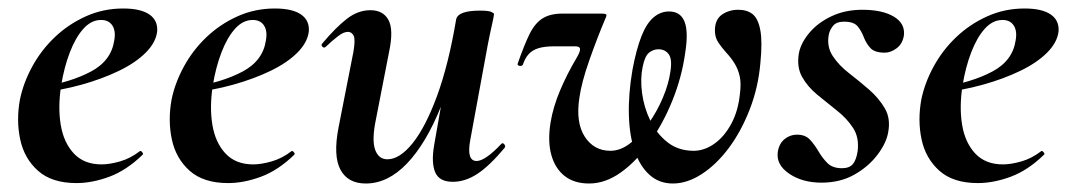

<svg xmlns="http://www.w3.org/2000/svg" viewBox="-20 -419 2519 452"><path d="M160 12Q102 12 69.5 -17Q37 -46 27.5 -91Q18 -136 27 -185Q35 -224 56 -262.5Q77 -301 109 -331.5Q141 -362 182 -380.5Q223 -399 270 -399Q311 -399 331.5 -385Q352 -371 350 -345Q347 -319 323 -295Q299 -271 259.5 -252Q220 -233 171.5 -219.5Q123 -206 73 -201L75 -214Q146 -225 194 -250.5Q242 -276 249 -324Q253 -346 244.5 -359Q236 -372 218 -372Q195 -372 176.5 -351.5Q158 -331 144.5 -296Q131 -261 124 -218Q116 -167 123 -125Q130 -83 154 -57.5Q178 -32 219 -32Q238 -32 262.5 -39Q287 -46 309 -63Q311 -65 314.5 -61Q318 -57 316 -55Q278 -18 237.5 -3Q197 12 160 12Z M517 12Q459 12 426.5 -17Q394 -46 384.5 -91Q375 -136 384 -185Q392 -224 413 -262.5Q434 -301 466 -331.5Q498 -362 539 -380.5Q580 -399 627 -399Q668 -399 688.5 -385Q709 -371 707 -345Q704 -319 680 -295Q656 -271 616.5 -252Q577 -233 528.5 -219.5Q480 -206 430 -201L432 -214Q503 -225 551 -250.5Q599 -276 606 -324Q610 -346 601.5 -359Q593 -372 575 -372Q552 -372 533.5 -351.5Q515 -331 501.5 -296Q488 -261 481 -218Q473 -167 480 -125Q487 -83 511 -57.5Q535 -32 576 -32Q595 -32 619.5 -39Q644 -46 666 -63Q668 -65 671.5 -61Q675 -57 673 -55Q635 -18 594.5 -3Q554 12 517 12Z M841 13Q799 13 781.5 -19.5Q764 -52 777 -119L812 -297Q817 -326 812.5 -335Q808 -344 799 -344Q789 -344 776 -334Q763 -324 747 -309Q743 -305 739 -309Q735 -313 739 -317Q771 -355 797 -375Q823 -395 852 -395Q882 -395 894.5 -372Q907 -349 896 -297L865 -138Q855 -90 863 -67Q871 -44 892 -44Q921 -44 951.5 -82Q982 -120 1009 -193.5Q1036 -267 1054 -374L1072 -373Q1053 -255 1018 -168Q983 -81 938 -34Q893 13 841 13ZM1046 9Q1014 9 1004.5 -13.5Q995 -36 1002 -77L1054 -374Q1059 -394 1110 -394Q1130 -394 1136.5 -391Q1143 -388 1143 -386Q1143 -382 1138 -360Q1133 -338 1128 -312L1087 -89Q1078 -40 1102 -40Q1112 -40 1126.5 -50Q1141 -60 1160 -80Q1163 -84 1167 -79.5Q1171 -75 1168 -71Q1132 -28 1103.5 -9.5Q1075 9 1046 9Z M1367 13Q1332 13 1309.5 -4.5Q1287 -22 1278 -54Q1269 -86 1276 -130Q1282 -167 1298.5 -206Q1315 -245 1337 -282Q1346 -297 1345.5 -303.5Q1345 -310 1334 -310H1286Q1262 -310 1247.5 -305.5Q1233 -301 1224.5 -291.5Q1216 -282 1211 -267Q1209 -263 1203 -264Q1197 -265 1199 -270Q1214 -313 1226.5 -338.5Q1239 -364 1257 -375.5Q1275 -387 1304 -387H1397Q1405 -387 1407 -385Q1409 -383 1405 -375Q1386 -330 1367.5 -277.5Q1349 -225 1344 -189Q1335 -131 1356.5 -97.5Q1378 -64 1417 -64Q1441 -64 1464 -82Q1487 -100 1507 -128.5Q1527 -157 1540.5 -189Q1554 -221 1558 -249Q1563 -279 1554.5 -291Q1546 -303 1530 -303Q1518 -303 1508 -295Q1498 -287 1493 -262Q1487 -234 1491.5 -200Q1496 -166 1511 -135Q1526 -104 1551.5 -84Q1577 -64 1613 -64Q1638 -64 1661.5 -80.5Q1685 -97 1701.5 -127.5Q1718 -158 1722 -199Q1725 -223 1721.5 -239Q1718 -255 1710 -268.5Q1702 -282 1689 -296Q1679 -307 1671 -319Q1663 -331 1663 -347Q1663 -373 1679.5 -384.5Q1696 -396 1718 -396Q1739 -396 1752 -385.5Q1765 -375 1770 -347.5Q1775 -320 1770 -270Q1765 -213 1745 -161.5Q1725 -110 1696 -71Q1667 -32 1632.5 -9.5Q1598 13 1564 13Q1532 13 1509.5 -7Q1487 -27 1474.5 -62.5Q1462 -98 1460.5 -147.5Q1459 -197 1469 -255Q1478 -303 1490 -333.5Q1502 -364 1518.5 -378Q1535 -392 1555 -392Q1582 -392 1591.5 -368Q1601 -344 1593 -294Q1585 -237 1563 -182.5Q1541 -128 1509.5 -83.5Q1478 -39 1441.5 -13Q1405 13 1367 13Z M1914 11Q1869 11 1838 -10Q1807 -31 1811 -61Q1814 -81 1827 -91.5Q1840 -102 1856 -102Q1876 -102 1887 -90Q1898 -78 1907 -62.5Q1916 -47 1928 -35Q1940 -23 1962 -23Q1980 -23 1988 -33Q1996 -43 1999 -63Q2003 -95 1988.5 -117.5Q1974 -140 1950.5 -158.5Q1927 -177 1904 -196Q1881 -215 1868 -238.5Q1855 -262 1861 -295Q1866 -319 1886 -342.5Q1906 -366 1938 -381Q1970 -396 2010 -396Q2057 -396 2084 -380Q2111 -364 2108 -336Q2105 -316 2091 -305.5Q2077 -295 2063 -295Q2039 -295 2029 -306Q2019 -317 2013.5 -331.5Q2008 -346 1999 -357Q1990 -368 1967 -368Q1949 -368 1941 -358Q1933 -348 1931 -337Q1926 -309 1940.5 -287Q1955 -265 1979 -246.5Q2003 -228 2026 -208Q2049 -188 2063 -164Q2077 -140 2071 -108Q2067 -83 2046 -55Q2025 -27 1991.5 -8Q1958 11 1914 11Z M2282 12Q2224 12 2191.5 -17Q2159 -46 2149.5 -91Q2140 -136 2149 -185Q2157 -224 2178 -262.5Q2199 -301 2231 -331.5Q2263 -362 2304 -380.5Q2345 -399 2392 -399Q2433 -399 2453.5 -385Q2474 -371 2472 -345Q2469 -319 2445 -295Q2421 -271 2381.5 -252Q2342 -233 2293.5 -219.5Q2245 -206 2195 -201L2197 -214Q2268 -225 2316 -250.5Q2364 -276 2371 -324Q2375 -346 2366.5 -359Q2358 -372 2340 -372Q2317 -372 2298.5 -351.5Q2280 -331 2266.5 -296Q2253 -261 2246 -218Q2238 -167 2245 -125Q2252 -83 2276 -57.5Q2300 -32 2341 -32Q2360 -32 2384.5 -39Q2409 -46 2431 -63Q2433 -65 2436.5 -61Q2440 -57 2438 -55Q2400 -18 2359.5 -3Q2319 12 2282 12Z"/></svg>

Font: Cormorant Garamond Light
Style: Bold Italic
Weight: 700
Italic angle: -10°
Version: Version 4.001